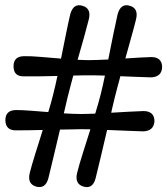

<svg xmlns="http://www.w3.org/2000/svg" viewBox="-20 -726 656 752"><path d="M354.5 -28Q343.5 15 307.5 5Q271.5 -5.5 282 -48.5Q289.5 -79 304 -124.8Q318.5 -170.5 334 -219.5Q312.5 -220 297.5 -220Q280.5 -219.5 259.2 -219.2Q238 -219 215 -218.5Q202 -164.5 189.8 -112.2Q177.5 -60 169.5 -28Q158 14.5 122 5Q86 -5.5 96.5 -48.5Q104 -78.5 118.2 -123.5Q132.5 -168.5 147.5 -217Q117 -216 89.8 -215.8Q62.5 -215.5 43.5 -215.5Q2 -214.5 1 -255Q1 -294.5 43 -295Q65.5 -295 99 -292.5Q132.5 -290 169 -287Q175 -306.5 180.2 -325Q185.5 -343.5 189 -359Q193 -374 196.8 -391.5Q200.5 -409 205 -428.5Q167.5 -427.5 132.5 -427Q97.5 -426.5 75 -427Q33 -425.5 33 -466.5Q33 -505.5 74.5 -506Q99.5 -506.5 138.5 -503.2Q177.5 -500 219 -496.5Q229 -546 238.5 -593Q248 -640 255 -669.5Q267 -714 302.5 -703.5Q339 -693.5 327.5 -649Q320.5 -621 308.8 -579Q297 -537 284 -492Q309.5 -490.5 327.5 -490.5Q343.5 -490.5 363 -491.2Q382.5 -492 404 -493Q414 -543.5 423.8 -591.5Q433.5 -639.5 440.5 -669.5Q452.5 -714 488 -703.5Q524 -693.5 512.5 -649Q506 -622 494.5 -581.5Q483 -541 471 -497Q500.5 -499 527 -500.5Q553.5 -502 572 -502.5Q614 -502.5 615 -464Q614 -424.5 571.5 -423Q550.5 -423.5 518.5 -424.8Q486.5 -426 451.5 -427.5Q445 -403.5 439.2 -381.8Q433.5 -360 429 -342Q426 -329.5 422.5 -315Q419 -300.5 415.5 -284.5Q452 -286.5 485.8 -288.5Q519.5 -290.5 541.5 -291Q583.5 -291 585 -253Q583.5 -213 541 -211.5Q516.5 -212 478.2 -213.8Q440 -215.5 399.5 -217Q387 -163.5 374.8 -111.8Q362.5 -60 354.5 -28ZM244 -342Q241 -329 237.5 -313.8Q234 -298.5 230 -282Q249 -281 266.2 -280.2Q283.5 -279.5 298 -279.5Q309.5 -279.5 323.5 -280Q337.5 -280.5 353 -281Q359.5 -302.5 365.2 -322.2Q371 -342 375 -359Q378.5 -374 382.8 -392Q387 -410 391 -430Q373 -430.5 356.8 -430.8Q340.5 -431 327 -431Q314.5 -431 299 -430.8Q283.5 -430.5 267 -430Q260.5 -405.5 254.5 -383Q248.5 -360.5 244 -342Z"/></svg>

Font: Fraunces 144pt S100
Style: Bold
Weight: 700
Version: Version 1.000; ttfautohint (v1.8.3)